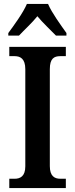

<svg xmlns="http://www.w3.org/2000/svg" viewBox="-20 -951 379 971"><path d="M22 -784V-771H76C102 -799 143 -836 169 -869C195 -837 238 -797 263 -771H316V-784C289 -822 242 -886 223 -931H116C97 -886 50 -822 22 -784ZM27 0H313V-47H285C255 -47 232 -61 232 -111V-601C232 -655 253 -667 285 -667H313V-714H27V-667H54C82 -667 108 -655 108 -601V-110C108 -59 82 -47 54 -47H27Z"/></svg>

Font: Noto Serif Devanagari Condensed SemiBold
Style: Regular
Weight: 600
Width: 3
Designer: Universal Thirst, Indian Type Foundry and the Monotype Design Team
Foundry: Monotype Imaging Inc.
Version: Version 2.004